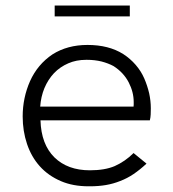

<svg xmlns="http://www.w3.org/2000/svg" viewBox="-20 -662 620 690"><path d="M303 7.5H298.5Q242 7.5 199 -11Q153.5 -30.5 123 -64.5Q92.5 -98.5 77 -145Q61.5 -191 61.5 -243.5Q61.5 -310.5 88 -370.5Q115 -430.5 168.5 -466.5Q222 -500.5 294.5 -500.5Q370.5 -500.5 422.5 -468Q448 -451.5 467.5 -429Q487 -406.5 498.5 -380Q509.5 -354.5 516 -327Q522 -299.5 522 -272.5Q522 -261.5 521.5 -250.5Q521 -239.5 518.5 -229.5H125.5Q128 -143.5 175.5 -96.5Q223 -50 303 -50Q356.5 -50 392 -65Q430 -82 460 -112L506.5 -74Q483.5 -52.5 460 -36.5Q437 -21 412 -11.5Q387 -1.5 360.5 3Q334 7.5 303 7.5ZM460 -279Q460.5 -283 460.5 -286.5V-295.5Q460.5 -331 442.5 -366Q424 -401.5 388 -424.5Q369.5 -434.5 345 -441Q320 -447 293 -447H289.5Q254 -447 225.5 -434.5Q195.5 -421.5 174 -399Q152.5 -376 139.5 -345Q127 -314.5 124.5 -279ZM446.5 -603H176.5V-642H446.5Z"/></svg>

Font: Acari Sans Neue
Style: Regular
Weight: 400
Designer: Alfredo Marco Pradil (font), Cristiano Sobral (main changes)
Foundry: Hanken Design Co. (font), Cristiano Sobral (main changes)
Version: Version 2.459;March 19, 2022;FontCreator 14.0.0.2808 64-bit;